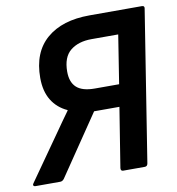

<svg xmlns="http://www.w3.org/2000/svg" viewBox="-83 -724 731 792"><g transform="rotate(-10 283.0 -327.5)"><path d="M2 0Q-4 0 -6 -4Q-8 -8 -4 -13L131 -205Q145 -225 159 -245Q173 -265 187 -284V-286Q145 -305 122 -342.5Q99 -380 99 -436Q99 -543 164 -599Q229 -655 344 -655H563Q575 -655 573 -644L473 -12Q471 0 460 0H370Q359 0 360 -12L400 -262H294L123 -10Q116 0 106 0ZM313 -354H415L447 -557H335Q280 -557 246.5 -530Q213 -503 213 -442Q213 -398 237 -376Q261 -354 313 -354Z"/></g></svg>

Font: Sofia Sans Semi Condensed
Style: Bold Italic
Weight: 700
Italic angle: -9°
Version: Version 4.100